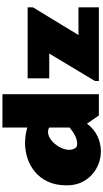

<svg xmlns="http://www.w3.org/2000/svg" viewBox="358 -1220 879 1636"><g transform="rotate(-90 798.0 -402.5)"><path d="M36.1 -272.9Q36.1 -365.2 66.9 -432.4Q97.7 -499.5 149.7 -543.2Q201.7 -586.9 265.4 -607.9Q329.1 -628.9 395 -628.9Q429.7 -628.9 463.6 -624.3Q497.6 -619.6 528.8 -609.9V-821.8H813V0H631.8L562 -101.1Q516.1 -40.5 454.3 -11.7Q392.6 17.1 327.1 17.1Q272 17.1 220 -2.4Q168 -22 126.5 -59.6Q85 -97.2 60.5 -150.9Q36.1 -204.6 36.1 -272.9ZM387.2 -185.1Q418 -185.1 444.8 -196.3Q471.7 -207.5 493.2 -222.7Q514.6 -237.8 528.8 -249V-422.9Q512.2 -433.1 491.2 -433.1Q464.4 -433.1 437.5 -416.7Q410.6 -400.4 388.2 -373.3Q365.7 -346.2 352.3 -314.5Q338.9 -282.7 338.9 -252Q338.9 -229 349.9 -207Q360.8 -185.1 387.2 -185.1ZM1159.2 -422.9H948.2V-606.9H1553.2V-562L1316.9 -173.8H1553.2V0H925.3V-33.2Z"/></g></svg>

Font: Rammetto One
Style: Regular
Weight: 400
Designer: Vernon Adams
Foundry: Vernon Adams
Version: Version 1.100; ttfautohint (v1.8.4.7-5d5b)